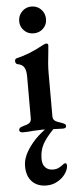

<svg xmlns="http://www.w3.org/2000/svg" viewBox="-62 -672 402 991"><g transform="rotate(-5 139.5 -176.5)"><path d="M22 -10Q22 -23 42 -28Q67 -34 77 -41.5Q87 -49 87 -65V-282Q87 -314 77 -330Q67 -346 43 -350Q38 -351 35 -355.5Q32 -360 32 -366Q32 -379 43 -381Q109 -396 181 -436Q195 -443 199 -443Q210 -443 210 -433L207 -399Q199 -335 199 -291V-66Q199 -51 208.5 -43.5Q218 -36 244 -28Q255 -24 260 -20.5Q265 -17 265 -10Q265 2 247 2Q228 2 192 0Q160 -2 142 -2Q126 -2 94 0Q69 3 40 3Q32 3 27 -0.5Q22 -4 22 -10ZM71 -569Q71 -599 91 -619.5Q111 -640 140 -640Q170 -640 190 -619.5Q210 -599 210 -569Q210 -540 190 -520.5Q170 -501 140 -501Q111 -501 91 -521Q71 -541 71 -569ZM36 179Q36 138 61 98Q86 58 119 28Q152 -2 180 -18H217Q172 24 148 62Q124 100 124 148Q124 177 139 192.5Q154 208 179 208Q196 208 209 201.5Q222 195 234 185Q240 181 244 181Q252 181 252 194Q252 213 237 235Q222 257 196 272Q170 287 139 287Q91 287 63.5 258.5Q36 230 36 179Z"/></g></svg>

Font: EB Garamond SemiBold
Style: Regular
Weight: 600
Designer: Georg Duffner and Octavio Pardo
Foundry: Georg Duffner
Version: Version 1.000